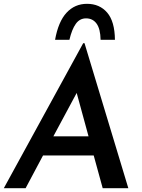

<svg xmlns="http://www.w3.org/2000/svg" viewBox="-25 -984 744 1004"><path d="M465 -171H200L109 0H-5L410 -758H417L646 0H512ZM438 -271 376 -498 254 -271ZM576 -776H501Q500 -833 480 -860.5Q460 -888 425 -888Q392 -888 371.5 -859.5Q351 -831 338 -776H263Q280 -871 323 -917.5Q366 -964 430 -964Q496 -964 535.5 -918Q575 -872 576 -776Z"/></svg>

Font: Josefin Sans SemiBold
Style: Italic
Weight: 600
Italic angle: -7°
Designer: Santiago Orozco
Foundry: Typemade
Version: Version 2.000